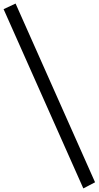

<svg xmlns="http://www.w3.org/2000/svg" viewBox="-20 -906 550 1071"><path d="M444.8 145 0 -855 66.9 -886.2 510.3 110.8Z"/></svg>

Font: Modern Antiqua
Style: Regular
Weight: 500
Version: Version 1.0